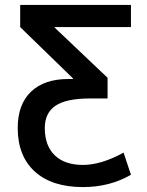

<svg xmlns="http://www.w3.org/2000/svg" viewBox="-20 -750 599 780"><path d="M512 -730V-640H202V-638L417 -434V-350H347Q249 -350 205.5 -320.5Q162 -291 162 -230Q162 -158 202.5 -119Q243 -80 317 -80Q391 -80 482 -130L512 -40Q426 10 317 10Q191 10 121.5 -53Q52 -116 52 -230Q52 -326 106 -377.5Q160 -429 257 -429H277V-431L62 -640V-730Z"/></svg>

Font: M PLUS 1p Medium
Style: Regular
Weight: 500
Version: Version 1.062